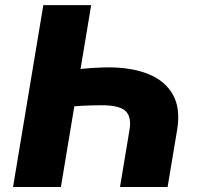

<svg xmlns="http://www.w3.org/2000/svg" viewBox="-20 -748 814 768"><path d="M650.4 0H460L498 -228.5Q506.8 -280.3 482.4 -303.7Q458 -327.1 384.8 -327.1Q372.1 -327.1 339.1 -326.2Q306.2 -325.2 277.3 -322.8L223.6 0H32.2L153.3 -727.5H344.7L302.2 -472.2Q323.2 -474.6 346.4 -476.1Q369.6 -477.5 387.7 -478Q405.8 -478.5 410.2 -478.5Q506.3 -479 573.7 -451.7Q641.1 -424.3 671.9 -368.9Q702.6 -313.5 688.5 -228.5Z"/></svg>

Font: Inter Tight Black
Style: Italic
Weight: 900
Italic angle: -9.39999°
Designer: Rasmus Andersson
Foundry: rsms
Version: Version 3.004; ttfautohint (v1.8.4.7-5d5b)